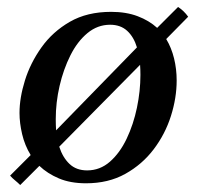

<svg xmlns="http://www.w3.org/2000/svg" viewBox="-20 -514 567 551"><path d="M487 -283Q487 -233 470.5 -181Q454 -129 421 -85.5Q388 -42 339.5 -15Q291 12 227 12Q182 12 149 -2Q116 -16 93 -38L38 17Q31 10 23 3.5Q15 -3 9 -10L68 -69Q51 -97 43.5 -129Q36 -161 36 -190Q36 -233 51.5 -283Q67 -333 99 -378Q131 -423 180.5 -451.5Q230 -480 299 -480Q342 -480 375 -467.5Q408 -455 431 -434L491 -494Q508 -483 520 -466L457 -402Q472 -377 479.5 -346.5Q487 -316 487 -283ZM383 -299Q383 -314 382 -328L150 -93Q160 -62 179.5 -43.5Q199 -25 230 -25Q267 -25 295.5 -50Q324 -75 343.5 -116Q363 -157 373 -205Q383 -253 383 -299ZM141 -140 373 -378Q364 -408 345 -425.5Q326 -443 296 -443Q260 -443 231 -419Q202 -395 182 -355Q162 -315 151 -267.5Q140 -220 140 -172Q140 -155 141 -140Z"/></svg>

Font: Tiro Kannada
Style: Italic
Weight: 400
Italic angle: -11°
Designer: Kannada: John Hudson & Fiona Ross, assisted by Kaja Sojewska. Latin: John Hudson with Paul Hanslow, assisted by Kaja Soj
Foundry: Tiro Typeworks Ltd.
Version: Version 1.52